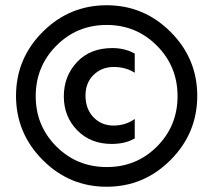

<svg xmlns="http://www.w3.org/2000/svg" viewBox="-20 -702 812 731"><path d="M194.5 -528Q116 -449 116 -336Q116 -223 194.5 -144.5Q273 -66 386.5 -66Q500 -66 578 -144.5Q656 -223 656 -336Q656 -449 577.5 -528Q499 -607 386 -607Q273 -607 194.5 -528ZM629.5 -580.5Q731 -479 731 -337Q731 -195 629.5 -93Q528 9 386 9Q244 9 142.5 -93Q41 -195 41 -337Q41 -479 142.5 -580.5Q244 -682 386 -682Q528 -682 629.5 -580.5ZM405 -154Q325 -154 274 -206Q223 -258 223 -335Q223 -412 273 -465.5Q323 -519 408 -519Q455 -519 493 -498V-425Q459 -447 413 -447Q367 -447 336 -416.5Q305 -386 305.5 -336.5Q306 -287 336 -255.5Q366 -224 412 -224Q458 -224 493 -249V-175Q457 -154 405 -154Z"/></svg>

Font: Hind Jalandhar Medium
Style: Regular
Weight: 500
Designer: Namrata Goyal
Foundry: Indian Type Foundry
Version: Version 0.702;PS 1.0;hotconv 1.0.81;makeotf.lib2.5.63406